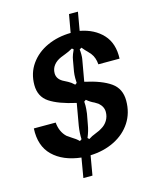

<svg xmlns="http://www.w3.org/2000/svg" viewBox="-141 -959 921 1163"><g transform="rotate(-15 320.0 -377.0)"><path d="M255 -9Q142 -22 79 -83.5Q16 -145 22 -254H159Q164 -195 201 -160Q214 -150 230 -140Q253 -127 272 -108L284 -116Q282 -154 289 -199L313 -336Q204 -360 148.5 -397Q93 -434 93 -507Q93 -581 132.5 -637Q172 -693 239 -723.5Q306 -754 387 -755L407 -868H463L443 -753Q533 -736 585 -679.5Q637 -623 633 -528H500Q497 -571 475 -599Q465 -611 458 -618Q445 -630 427 -652L414 -644Q416 -633 416 -613Q416 -594 414 -584L390 -448Q496 -425 551 -386Q606 -347 606 -272Q606 -195 568 -136.5Q530 -78 463 -44.5Q396 -11 312 -8L291 114H234ZM344 -453Q343 -463 343 -483Q343 -505 346 -524L358 -592Q358 -594 361.5 -609Q365 -624 379 -654L370 -662Q343 -647 322 -639.5Q301 -632 293 -628Q263 -615 246.5 -593.5Q230 -572 230 -544Q230 -504 276 -483Q281 -480 297 -472Q313 -464 333 -445ZM330 -105Q349 -118 378 -129Q404 -139 415 -147Q440 -161 454.5 -185Q469 -209 469 -238Q469 -272 439 -297Q435 -300 428.5 -303.5Q422 -307 418 -310Q393 -321 371 -340L359 -332Q360 -323 360 -306Q360 -289 356 -257L344 -192Q338 -154 321 -114Z"/></g></svg>

Font: Open Sauce Sans
Style: Bold Italic
Weight: 700
Italic angle: -10°
Designer: Alfredo Marco Pradil
Foundry: Creative Sauce Fz LLC
Version: Version 1.477